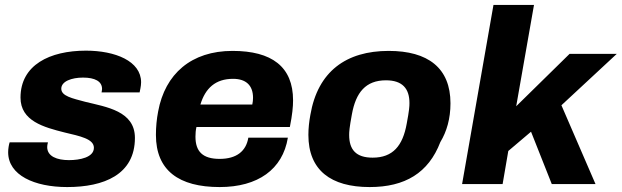

<svg xmlns="http://www.w3.org/2000/svg" viewBox="-20 -745 2516 777"><path d="M252 12C400 12 526 -38 526 -187C526 -296 410 -312 325 -333C273 -347 228 -356 228 -386C228 -416 270 -431 316 -431C364 -431 393 -416 393 -385C393 -382 392 -377 391 -371H545C546 -377 551 -396 551 -412C551 -498 446 -540 328 -540C181 -540 63 -482 63 -350C63 -255 158 -230 241 -209C304 -194 360 -183 360 -147C360 -108 303 -97 259 -97C211 -97 171 -112 171 -150C171 -154 172 -162 174 -169H19C16 -160 13 -143 13 -129C13 -36 119 12 252 12Z M869 12C1023 12 1124 -59 1145 -188H985C976 -133 937 -102 869 -102C800 -102 771 -132 771 -192C771 -204 772 -219 775 -231H1153C1163 -281 1166 -313 1166 -339C1166 -475 1080 -539 921 -539C754 -539 648 -446 620 -294C614 -263 611 -231 611 -199C611 -55 704 12 869 12ZM791 -322C811 -388 852 -426 923 -426C974 -426 1004 -401 1004 -349C1004 -341 1003 -331 1001 -322Z M1476 12C1619 12 1714 -45 1762 -170C1788 -213 1803 -265 1803 -327C1803 -470 1712 -539 1553 -539C1381 -539 1266 -456 1236 -280C1231 -253 1228 -226 1228 -199C1228 -56 1319 12 1476 12ZM1488 -107C1421 -107 1393 -139 1393 -199C1393 -212 1394 -228 1404 -282C1420 -371 1460 -420 1542 -420C1608 -420 1637 -387 1637 -328C1637 -314 1636 -298 1626 -245C1610 -155 1570 -107 1488 -107Z M1850 0H2014L2037 -134L2129 -212L2213 0H2390L2252 -319L2476 -527H2285L2069 -315L2141 -725H1977Z"/></svg>

Font: Archivo ExtraBold
Style: Italic
Weight: 800
Italic angle: -10°
Designer: Hector Gatti
Foundry: Omnibus-Type
Version: Version 2.001